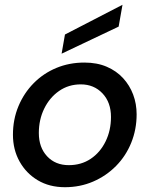

<svg xmlns="http://www.w3.org/2000/svg" viewBox="-20 -769 624 801"><path d="M251 12Q186 12 137.5 -17Q89 -46 61.5 -95.5Q34 -145 34 -207Q34 -271 57 -326Q80 -381 120.5 -422Q161 -463 215 -485.5Q269 -508 332 -508Q385 -508 425.5 -490.5Q466 -473 493.5 -443Q521 -413 535.5 -374.5Q550 -336 550 -292Q550 -229 527.5 -173.5Q505 -118 464 -76.5Q423 -35 368.5 -11.5Q314 12 251 12ZM267 -80Q319 -80 358.5 -106.5Q398 -133 420.5 -179Q443 -225 443 -281Q443 -342 407.5 -379.5Q372 -417 317 -417Q266 -417 226.5 -389.5Q187 -362 164.5 -316Q142 -270 142 -214Q142 -154 176.5 -117Q211 -80 267 -80ZM237 -545 251 -625 491 -749 475 -658Z"/></svg>

Font: Rethink Sans Medium
Style: Italic
Weight: 500
Italic angle: -10°
Designer: The Rethink Sans project authors (Hans Thiessen). DM Sans designed by Colophon Foundry.
Foundry: Rethink Communications LLC
Version: Version 1.001